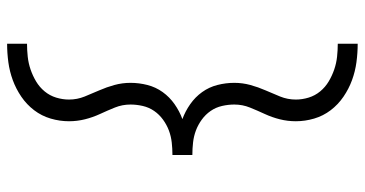

<svg xmlns="http://www.w3.org/2000/svg" viewBox="-263 -610 1026 540"><g transform="rotate(90 250.0 -340.0)"><path d="M103 153V97Q121 97 139.5 95Q158 93 175.5 87Q193 81 209 71.5Q225 62 237 47.5Q249 33 254.5 15Q260 -3 260 -21Q260 -44 251.5 -65Q243 -86 234 -106.5Q225 -127 219 -149Q213 -171 213 -194Q213 -218 219 -241.5Q225 -265 239 -284.5Q253 -304 273 -318Q293 -332 315 -340Q293 -348 273 -362Q253 -376 239 -395.5Q225 -415 219 -438.5Q213 -462 213 -486Q213 -509 219 -531Q225 -553 234 -573.5Q243 -594 251.5 -615Q260 -636 260 -659Q260 -677 254.5 -695Q249 -713 237 -727.5Q225 -742 209 -751.5Q193 -761 175.5 -767Q158 -773 139.5 -775Q121 -777 103 -777V-833Q129 -833 155 -829.5Q181 -826 205.5 -817Q230 -808 252 -793Q274 -778 290 -757Q306 -736 313.5 -710.5Q321 -685 321 -659Q321 -636 315.5 -614Q310 -592 300.5 -571.5Q291 -551 282.5 -530Q274 -509 274 -486Q274 -469 278 -451.5Q282 -434 292 -419.5Q302 -405 316.5 -394.5Q331 -384 347 -378Q363 -372 380.5 -370Q398 -368 416 -368V-312Q398 -312 380.5 -310Q363 -308 347 -302Q331 -296 316.5 -285.5Q302 -275 292 -260.5Q282 -246 278 -228.5Q274 -211 274 -194Q274 -171 282.5 -150Q291 -129 300.5 -108.5Q310 -88 315.5 -66Q321 -44 321 -21Q321 5 313.5 30.5Q306 56 290 77Q274 98 252 113Q230 128 205.5 137Q181 146 155 149.5Q129 153 103 153Z"/></g></svg>

Font: Iosevka Fixed Light
Style: Regular
Weight: 300
Monospace: yes
Designer: Belleve Invis
Foundry: Belleve Invis
Version: Version 32.3.0